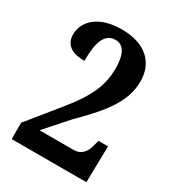

<svg xmlns="http://www.w3.org/2000/svg" viewBox="-176 -825 840 926"><g transform="rotate(30 244.5 -362.0)"><path d="M33 0H449L453 -202H400L392 -173C382 -127 354 -104 320 -104H128L240 -230C371 -359 432 -445 432 -552C432 -655 362 -724 229 -724C99 -724 37 -657 37 -586C37 -520 90 -502 148 -502C148 -609 170 -665 229 -665C270 -665 297 -628 297 -548C297 -451 266 -376 161 -249L33 -91Z"/></g></svg>

Font: Noto Serif Devanagari Condensed
Style: Bold
Weight: 700
Width: 3
Designer: Universal Thirst, Indian Type Foundry and the Monotype Design Team
Foundry: Monotype Imaging Inc.
Version: Version 2.004